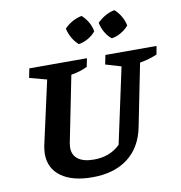

<svg xmlns="http://www.w3.org/2000/svg" viewBox="-97 -1004 1043 1106"><g transform="rotate(-10 424.5 -451.0)"><path d="M355 12Q238 12 172.5 -35.5Q107 -83 107 -168Q107 -178 108.5 -189Q110 -200 112 -214L195 -588L94 -615L105 -669H442L432 -620Q412 -610 389.5 -603Q367 -596 337 -591L260 -206Q259 -197 258 -190.5Q257 -184 257 -178Q257 -134 289 -110.5Q321 -87 381 -87Q428 -87 466 -101.5Q504 -116 535 -146L630 -588L539 -615L550 -669H849L840 -620Q818 -611 793.5 -603.5Q769 -596 739 -591L666 -226Q643 -110 562.5 -49Q482 12 355 12ZM454 -914Q476 -894 491 -868Q506 -842 510 -814Q492 -792 465 -776.5Q438 -761 410 -757Q389 -775 373.5 -802Q358 -829 352 -858Q372 -879 398.5 -894Q425 -909 454 -914ZM646 -914Q668 -894 683 -868Q698 -842 703 -814Q684 -792 657.5 -776.5Q631 -761 603 -757Q581 -774 565.5 -801Q550 -828 544 -858Q565 -879 591 -894Q617 -909 646 -914Z"/></g></svg>

Font: Piazzolla Thin ExtraBold
Style: Italic
Weight: 800
Italic angle: -11.3°
Version: Version 2.005